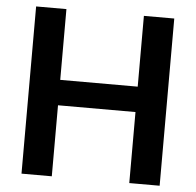

<svg xmlns="http://www.w3.org/2000/svg" viewBox="-52 -780 848 832"><g transform="rotate(5 372.0 -363.5)"><path d="M71.7 0V-727.3H203.5V-419.4H540.5V-727.3H672.6V0H540.5V-308.9H203.5V0Z"/></g></svg>

Font: Inter P Semi Bold
Style: Regular
Weight: 600
Designer: Rasmus Andersson
Foundry: rsms
Version: Version 3.018;git-588b23468